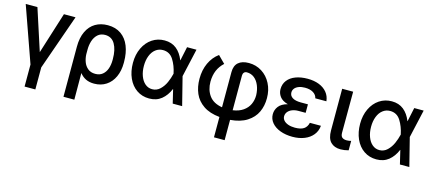

<svg xmlns="http://www.w3.org/2000/svg" viewBox="-55 -1043 3930 1749"><g transform="rotate(15 1910.5 -169.0)"><path d="M131.8 -530.3 258.8 -139.6 381.8 -530.3H491.2L307.6 -8.8V199.2H206.1V-8.8L21.5 -530.3Z M795.9 -537.1Q869.6 -537.1 920.9 -501Q972.2 -464.8 997.8 -400.6Q1023.4 -336.4 1023.4 -252V-242.2Q1023.4 -168 997.3 -110.8Q971.2 -53.7 922.9 -22Q874.5 9.8 809.6 9.8Q764.6 9.8 731.4 -6.3Q698.2 -22.5 673.8 -53.7L674.8 197.3H572.3V-274.4Q572.3 -359.9 600.6 -418.9Q628.9 -478 679.2 -507.6Q729.5 -537.1 795.9 -537.1ZM672.9 -230Q674.3 -193.4 686.8 -159.2Q699.2 -125 726.6 -102.1Q753.9 -79.1 796.9 -79.1Q838.4 -79.1 865.5 -101.3Q892.6 -123.5 905.3 -160.2Q918 -196.8 918 -242.2V-252Q918 -338.9 887.2 -392.1Q856.4 -445.3 793.9 -445.3Q752.4 -445.3 725.1 -420.7Q697.8 -396 685.1 -356.4Q672.4 -316.9 672.9 -271.5Z M1103.5 -265.6Q1103.5 -344.2 1133.1 -406.2Q1162.6 -468.3 1214.4 -502.7Q1266.1 -537.1 1331.1 -537.1Q1397.9 -537.1 1443.1 -500.7Q1488.3 -464.4 1513.7 -399.4H1515.1L1543 -530.3H1631.8L1571.8 -265.1L1638.7 0H1549.8L1519 -128.9H1517.6Q1490.7 -64.5 1444.1 -26.9Q1397.5 10.7 1329.1 10.7Q1262.7 10.7 1211.4 -24.2Q1160.2 -59.1 1131.8 -122.1Q1103.5 -185.1 1103.5 -265.6ZM1334 -78.1Q1377 -78.1 1408.2 -108.2Q1439.5 -138.2 1458 -179.9Q1476.6 -221.7 1486.3 -263.7L1486.8 -265.1L1486.3 -266.6Q1472.2 -337.9 1437.5 -393.1Q1402.8 -448.2 1338.9 -448.2Q1299.8 -448.2 1269.8 -425Q1239.7 -401.9 1223.4 -360.1Q1207 -318.4 1207 -264.6Q1207 -211.9 1222.9 -169.2Q1238.8 -126.5 1267.6 -102.3Q1296.4 -78.1 1334 -78.1Z M2126 -537.1Q2193.4 -537.1 2248.3 -502.4Q2303.2 -467.8 2334.7 -406.7Q2366.2 -345.7 2366.2 -269.5Q2366.7 -197.8 2339.1 -138.2Q2311.5 -78.6 2250.2 -39.3Q2189 0 2092.8 7.8V199.2H1992.2V7.3Q1898.4 -2 1839.1 -42.5Q1779.8 -83 1753.2 -144.5Q1726.6 -206.1 1726.6 -282.2Q1726.6 -365.2 1757.1 -431.2Q1787.6 -497.1 1842.8 -537.1L1909.2 -470.7Q1870.1 -435.1 1850.3 -388.9Q1830.6 -342.8 1830.1 -282.2Q1830.1 -205.6 1869.4 -151.6Q1908.7 -97.7 1992.2 -84V-416Q1992.2 -476.6 2026.9 -506.8Q2061.5 -537.1 2126 -537.1ZM2264.6 -269.5Q2263.2 -319.8 2246.3 -361.1Q2229.5 -402.3 2199.5 -426.3Q2169.4 -450.2 2128.9 -450.2Q2111.8 -450.2 2102.3 -439Q2092.8 -427.7 2092.8 -411.1V-83Q2150.9 -91.3 2189.5 -118.2Q2228 -145 2246.3 -184.1Q2264.6 -223.1 2264.6 -269.5Z M2564 -266.1Q2510.7 -280.8 2487.3 -312.3Q2463.9 -343.8 2463.9 -381.8Q2463.9 -430.2 2491.2 -465.3Q2518.6 -500.5 2567.4 -518.8Q2616.2 -537.1 2679.7 -537.1Q2740.7 -537.1 2787.8 -518.6Q2835 -500 2863.3 -465.3Q2891.6 -430.7 2896.5 -382.8H2792Q2785.2 -415 2754.9 -433.6Q2724.6 -452.1 2676.8 -452.1Q2643.6 -452.1 2618.7 -442.6Q2593.8 -433.1 2580.6 -416.5Q2567.4 -399.9 2567.4 -378.9Q2567.4 -347.7 2594.7 -330.1Q2622.1 -312.5 2673.8 -312.5H2741.2V-232.4H2673.8Q2641.1 -232.4 2615 -222.2Q2588.9 -211.9 2574.2 -193.4Q2559.6 -174.8 2559.6 -151.4Q2559.6 -129.9 2574.5 -112.8Q2589.4 -95.7 2616.9 -85.9Q2644.5 -76.2 2680.7 -76.2Q2734.9 -76.2 2763.9 -95.2Q2793 -114.3 2801.8 -154.3H2906.2Q2901.9 -104 2871.8 -66.9Q2841.8 -29.8 2792.2 -10Q2742.7 9.8 2680.7 9.8Q2616.2 9.8 2564.9 -9.3Q2513.7 -28.3 2484.4 -63.2Q2455.1 -98.1 2455.1 -143.6Q2455.1 -184.6 2480.7 -217.8Q2506.3 -251 2564 -266.1Z M3109.4 -530.3 3108.4 -143.6Q3108.4 -111.3 3124 -99.1Q3139.6 -86.9 3167 -86.9Q3178.2 -86.9 3189.5 -88.6Q3200.7 -90.3 3208 -92.8V-3.9Q3169.4 6.8 3132.8 6.8Q3073.7 6.8 3039.8 -27.8Q3005.9 -62.5 3005.9 -137.7V-530.3Z M3246.1 -265.6Q3246.1 -344.2 3275.6 -406.2Q3305.2 -468.3 3356.9 -502.7Q3408.7 -537.1 3473.6 -537.1Q3540.5 -537.1 3585.7 -500.7Q3630.9 -464.4 3656.2 -399.4H3657.7L3685.5 -530.3H3774.4L3714.4 -265.1L3781.2 0H3692.4L3661.6 -128.9H3660.2Q3633.3 -64.5 3586.7 -26.9Q3540 10.7 3471.7 10.7Q3405.3 10.7 3354 -24.2Q3302.7 -59.1 3274.4 -122.1Q3246.1 -185.1 3246.1 -265.6ZM3476.6 -78.1Q3519.5 -78.1 3550.8 -108.2Q3582 -138.2 3600.6 -179.9Q3619.1 -221.7 3628.9 -263.7L3629.4 -265.1L3628.9 -266.6Q3614.7 -337.9 3580.1 -393.1Q3545.4 -448.2 3481.4 -448.2Q3442.4 -448.2 3412.4 -425Q3382.3 -401.9 3366 -360.1Q3349.6 -318.4 3349.6 -264.6Q3349.6 -211.9 3365.5 -169.2Q3381.3 -126.5 3410.2 -102.3Q3439 -78.1 3476.6 -78.1Z"/></g></svg>

Font: Pretendard GOV Medium
Style: Regular
Weight: 500
Designer: Base glyphs from Inter by Rasmus Andersson; Hangeul glyphs from Noto Sans CJK(Source Han Sans) by Jang Soo-young and Kan
Foundry: Kil Hyung-jin
Version: Version 1.309